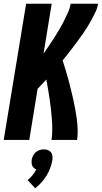

<svg xmlns="http://www.w3.org/2000/svg" viewBox="-20 -755 549 1036"><path d="M0 0 121 -735H259L215 -466Q230 -487 244.5 -508.5Q259 -530 273 -552Q287 -574 300 -596Q313 -618 324.5 -641Q336 -664 346.5 -687Q357 -710 361 -735H509Q506 -713 496.5 -693Q487 -673 476.5 -653Q466 -633 454 -613.5Q442 -594 429 -575.5Q416 -557 402.5 -538.5Q389 -520 375 -501.5Q361 -483 347 -465Q333 -447 318 -429Q326 -403 334 -377.5Q342 -352 349 -325.5Q356 -299 362.5 -273Q369 -247 375 -220Q381 -193 386 -166Q391 -139 394.5 -112Q398 -85 399 -56.5Q400 -28 396 0H258Q262 -28 262 -56Q262 -84 260 -111Q258 -138 255 -165Q252 -192 248 -219Q244 -246 239.5 -272.5Q235 -299 230 -326Q218 -313 206.5 -300.5Q195 -288 183 -276L138 0ZM170 261 129 217Q144 205 155.5 190.5Q167 176 176 159Q169 157 163 151.5Q157 146 154 139Q151 132 150.5 123.5Q150 115 151 107Q153 96 158.5 85Q164 74 173 66Q182 58 193.5 54.5Q205 51 216 51Q227 51 237.5 54.5Q248 58 254.5 66Q261 74 262.5 85Q264 96 263 107Q259 129 251.5 150Q244 171 232 191Q220 211 204.5 228.5Q189 246 170 261Z"/></svg>

Font: Iosevka Curly Heavy Oblique
Style: Regular
Weight: 900
Italic angle: -9°
Monospace: yes
Designer: Belleve Invis
Foundry: Belleve Invis
Version: Version 11.1.0; ttfautohint (v1.8.3)